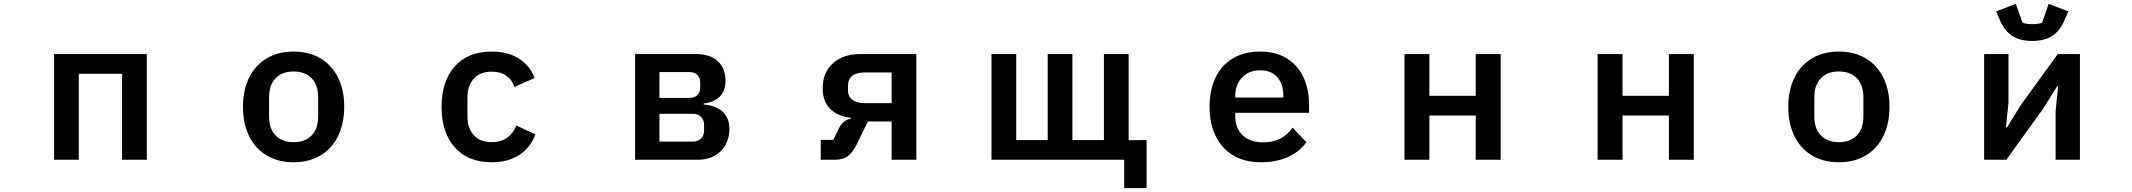

<svg xmlns="http://www.w3.org/2000/svg" viewBox="-20 -827 11040 994"><path d="M388 0H260V-547H740V0H612V-445H388Z M1238 -274Q1238 -361 1270 -425.5Q1302 -490 1361 -525Q1420 -560 1500 -560Q1580 -560 1639 -525Q1698 -490 1730 -425.5Q1762 -361 1762 -274Q1762 -187 1730 -122Q1698 -57 1639 -22Q1580 13 1500 13Q1420 13 1361 -22Q1302 -57 1270 -122Q1238 -187 1238 -274ZM1627 -224V-324Q1627 -387 1593 -422Q1559 -457 1500 -457Q1441 -457 1407 -422Q1373 -387 1373 -324V-224Q1373 -160 1407 -125.5Q1441 -91 1500 -91Q1559 -91 1593 -125.5Q1627 -160 1627 -224Z M2266 -274Q2266 -407 2334.5 -483.5Q2403 -560 2526 -560Q2609 -560 2666 -524Q2723 -488 2748 -423L2643 -377Q2632 -413 2602 -434.5Q2572 -456 2526 -456Q2466 -456 2433 -420Q2400 -384 2400 -323V-225Q2400 -163 2433 -127Q2466 -91 2526 -91Q2616 -91 2654 -177L2752 -131Q2724 -60 2666.5 -23.5Q2609 13 2526 13Q2403 13 2334.5 -64Q2266 -141 2266 -274Z M3268 0V-547H3585Q3657 -547 3696.5 -510Q3736 -473 3736 -410Q3736 -306 3623 -291V-286Q3689 -280 3722.5 -247.5Q3756 -215 3756 -160Q3756 -89 3711.5 -44.5Q3667 0 3592 0ZM3549 -320Q3575 -320 3590 -334.5Q3605 -349 3605 -374V-400Q3605 -425 3590 -439.5Q3575 -454 3549 -454H3394V-320ZM3565 -94Q3593 -94 3609 -109.5Q3625 -125 3625 -151V-180Q3625 -207 3609 -222.5Q3593 -238 3565 -238H3394V-94Z M4229 0V-103H4294L4324 -164Q4345 -207 4385 -212V-217Q4316 -225 4277.5 -264Q4239 -303 4239 -370Q4239 -451 4292 -499Q4345 -547 4431 -547H4724V0H4596V-198H4473L4414 -77Q4393 -35 4367.5 -17.5Q4342 0 4303 0ZM4596 -293V-452H4456Q4415 -452 4392.5 -434.5Q4370 -417 4370 -383V-359Q4370 -328 4393 -310.5Q4416 -293 4456 -293Z M5916 147H5800V0H5113V-547H5241V-102H5404V-547H5532V-102H5695V-547H5823V-101L5916 -102Z M6242 -275Q6242 -361 6273 -425.5Q6304 -490 6363 -525Q6422 -560 6503 -560Q6587 -560 6644 -523.5Q6701 -487 6729 -425Q6757 -363 6757 -285V-243H6375V-227Q6375 -164 6413 -127Q6451 -90 6521 -90Q6618 -90 6672 -166L6743 -91Q6709 -42 6648.5 -14.5Q6588 13 6508 13Q6425 13 6365.5 -22Q6306 -57 6274 -122Q6242 -187 6242 -275ZM6375 -330V-322H6624V-332Q6624 -392 6592.5 -427.5Q6561 -463 6504 -463Q6446 -463 6410.5 -426Q6375 -389 6375 -330Z M7380 0H7251V-547H7380V-331H7620V-547H7749V0H7620V-229H7380Z M8380 0H8251V-547H8380V-331H8620V-547H8749V0H8620V-229H8380Z M9238 -274Q9238 -361 9270 -425.5Q9302 -490 9361 -525Q9420 -560 9500 -560Q9580 -560 9639 -525Q9698 -490 9730 -425.5Q9762 -361 9762 -274Q9762 -187 9730 -122Q9698 -57 9639 -22Q9580 13 9500 13Q9420 13 9361 -22Q9302 -57 9270 -122Q9238 -187 9238 -274ZM9627 -224V-324Q9627 -387 9593 -422Q9559 -457 9500 -457Q9441 -457 9407 -422Q9373 -387 9373 -324V-224Q9373 -160 9407 -125.5Q9441 -91 9500 -91Q9559 -91 9593 -125.5Q9627 -160 9627 -224Z M10335 -720 10314 -768 10416 -807 10451 -709Q10472 -702 10501 -702Q10531 -702 10552 -709L10586 -807L10688 -768L10667 -720Q10645 -668 10605 -641.5Q10565 -615 10501 -615Q10438 -615 10397.5 -641.5Q10357 -668 10335 -720ZM10367 0H10252V-547H10378V-295L10365 -167H10370L10442 -283L10633 -547H10748V0H10622V-252L10635 -380H10630L10558 -265Z"/></svg>

Font: IBM Plex Sans JP SemiBold
Style: Regular
Weight: 600
Designer: Mike Abbink; Paul van der Laan; Pieter van Rosmalen; Wujin Sim; Yejin Wi; Jinhee Kim; Boomi Park; Yona Kim; Kichan Ma
Foundry: Sandoll Inc.
Version: Version 1.001